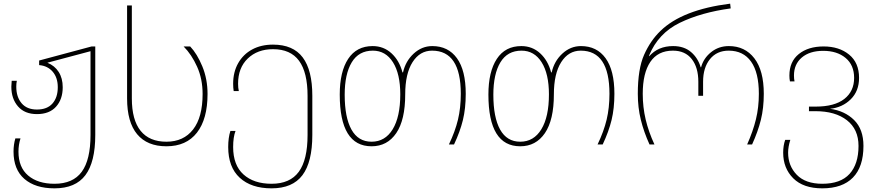

<svg xmlns="http://www.w3.org/2000/svg" viewBox="-20 -790 4796 1050"><path d="M54 39Q54 0 64 -33H92Q81 2 81 39Q81 125 134 170Q187 215 278 215Q379 215 427 149.5Q475 84 475 -52V-510L239 -447Q279 -431 301 -396.5Q323 -362 323 -313Q323 -247 286.5 -206.5Q250 -166 182 -166Q115 -166 78.5 -208Q42 -250 42 -316Q42 -328 44 -348H72Q69 -333 69 -316Q69 -260 98 -225.5Q127 -191 182 -191Q238 -191 267 -224Q296 -257 296 -313Q296 -365 268.5 -397.5Q241 -430 194 -434V-459L481 -536H501V-52Q501 96 447 168Q393 240 278 240Q173 240 113.5 188.5Q54 137 54 39Z M675 -252V-760H701V-252Q701 -134 749 -74.5Q797 -15 890 -15Q984 -15 1036 -82Q1088 -149 1088 -276Q1088 -358 1058 -425Q1028 -492 984 -536H1020Q1058 -496 1086.5 -427Q1115 -358 1115 -276Q1115 -139 1057 -64.5Q999 10 890 10Q785 10 730 -56Q675 -122 675 -252Z M1228 14Q1228 -37 1240 -74H1268Q1255 -40 1255 14Q1255 113 1311.5 164Q1368 215 1465 215Q1566 215 1614 149.5Q1662 84 1662 -52V-266Q1662 -394 1615.5 -457.5Q1569 -521 1473 -521Q1388 -521 1335 -470Q1282 -419 1282 -332Q1282 -310 1286 -292H1258Q1255 -310 1255 -332Q1255 -396 1282.5 -444.5Q1310 -493 1359 -519.5Q1408 -546 1473 -546Q1583 -546 1635.5 -476Q1688 -406 1688 -266V-52Q1688 96 1634 168Q1580 240 1465 240Q1354 240 1291 182Q1228 124 1228 14Z M1838 -273Q1838 -398 1884 -468Q1930 -538 2018 -538Q2078 -538 2121 -498.5Q2164 -459 2181 -394H2184Q2198 -456 2242.5 -497Q2287 -538 2344 -538Q2431 -538 2479 -471.5Q2527 -405 2527 -277Q2527 -197 2511.5 -133.5Q2496 -70 2463 0H2435Q2469 -71 2484.5 -135.5Q2500 -200 2500 -277Q2500 -513 2343 -513Q2276 -513 2236 -450Q2196 -387 2196 -274Q2196 -134 2147 -62Q2098 10 2012 10Q1838 10 1838 -273ZM2169 -274Q2169 -386 2129 -449.5Q2089 -513 2019 -513Q1942 -513 1903.5 -449Q1865 -385 1865 -272Q1865 -148 1902 -81.5Q1939 -15 2012 -15Q2086 -15 2127.5 -83Q2169 -151 2169 -274Z M2651 -273Q2651 -398 2697 -468Q2743 -538 2831 -538Q2891 -538 2934 -498.5Q2977 -459 2994 -394H2997Q3011 -456 3055.5 -497Q3100 -538 3157 -538Q3244 -538 3292 -471.5Q3340 -405 3340 -277Q3340 -197 3324.5 -133.5Q3309 -70 3276 0H3248Q3282 -71 3297.5 -135.5Q3313 -200 3313 -277Q3313 -513 3156 -513Q3089 -513 3049 -450Q3009 -387 3009 -274Q3009 -134 2960 -62Q2911 10 2825 10Q2651 10 2651 -273ZM2982 -274Q2982 -386 2942 -449.5Q2902 -513 2832 -513Q2755 -513 2716.5 -449Q2678 -385 2678 -272Q2678 -148 2715 -81.5Q2752 -15 2825 -15Q2899 -15 2940.5 -83Q2982 -151 2982 -274Z M3468 -277Q3468 -413 3502.5 -490.5Q3537 -568 3592 -621Q3711 -737 3973 -770L3976 -744Q3814 -722 3697 -665Q3580 -608 3530 -487V-482Q3579 -538 3661 -538Q3721 -538 3759 -505.5Q3797 -473 3812 -422H3814Q3827 -471 3868.5 -504.5Q3910 -538 3966 -538Q4054 -538 4105.5 -471Q4157 -404 4157 -277Q4157 -199 4141 -134.5Q4125 -70 4093 0H4066Q4098 -72 4114 -137.5Q4130 -203 4130 -277Q4130 -393 4087.5 -453Q4045 -513 3965 -513Q3900 -513 3862.5 -466.5Q3825 -420 3825 -343V-266H3799V-343Q3799 -421 3763 -467Q3727 -513 3660 -513Q3578 -513 3536.5 -451.5Q3495 -390 3495 -277Q3495 -204 3511 -136.5Q3527 -69 3559 0H3532Q3501 -68 3484.5 -135Q3468 -202 3468 -277Z M4263 45Q4263 6 4274 -25H4302Q4290 13 4290 45Q4290 117 4337.5 166Q4385 215 4477 215Q4577 215 4626 161Q4675 107 4675 8Q4675 -83 4611.5 -132.5Q4548 -182 4439 -182H4404V-207H4440Q4544 -207 4597.5 -249Q4651 -291 4651 -364Q4651 -434 4604.5 -473Q4558 -512 4482 -512Q4408 -512 4365 -475.5Q4322 -439 4322 -377Q4322 -360 4325 -345H4300Q4297 -359 4297 -377Q4297 -453 4348.5 -494.5Q4400 -536 4484 -536Q4569 -536 4623.5 -491.5Q4678 -447 4678 -364Q4678 -292 4632.5 -247Q4587 -202 4519 -195Q4600 -184 4651 -133.5Q4702 -83 4702 8Q4702 122 4644.5 181Q4587 240 4477 240Q4373 240 4318 185Q4263 130 4263 45Z"/></svg>

Font: Noto Sans Georgian Thin
Style: Regular
Weight: 250
Designer: Monotype Design team
Foundry: Monotype Imaging Inc.
Version: Version 1.000